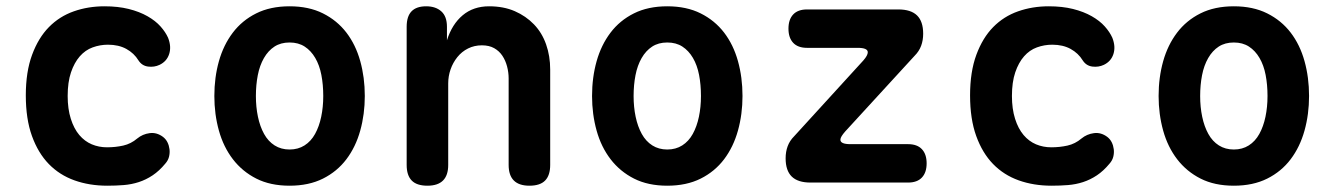

<svg xmlns="http://www.w3.org/2000/svg" viewBox="-20 -580 4240 610"><path d="M62 -277Q62 -352 82 -406Q102 -460 135.5 -494Q169 -528 214.5 -544Q260 -560 312 -560Q355 -560 389 -551.5Q423 -543 448.5 -528.5Q474 -514 490 -496Q506 -478 514 -460Q525 -432 517.5 -408.5Q510 -385 487 -374Q470 -366 450.5 -368.5Q431 -371 420 -388Q406 -411 381.5 -424.5Q357 -438 323 -438Q298 -438 274.5 -429.5Q251 -421 233.5 -401Q216 -381 205.5 -350Q195 -319 195 -275Q195 -234 205 -202.5Q215 -171 232 -151Q249 -131 271.5 -121.5Q294 -112 320 -112Q347 -112 371.5 -117.5Q396 -123 416 -140Q433 -154 455.5 -157Q478 -160 498 -145Q507 -138 512 -128Q517 -118 518.5 -106Q520 -94 517 -82Q514 -70 505 -60Q486 -37 465 -23Q444 -9 421 -1.5Q398 6 373 8Q348 10 321 10Q264 10 216.5 -7Q169 -24 135 -59Q101 -94 81.5 -148Q62 -202 62 -277Z M900 10Q839 10 794.5 -12.5Q750 -35 720 -74Q690 -113 675.5 -165Q661 -217 661 -275Q661 -334 675.5 -385.5Q690 -437 719.5 -476Q749 -515 794 -537.5Q839 -560 900 -560Q961 -560 1006 -537.5Q1051 -515 1080.5 -476.5Q1110 -438 1124.5 -386Q1139 -334 1139 -275Q1139 -217 1124.5 -165Q1110 -113 1080.5 -74Q1051 -35 1006 -12.5Q961 10 900 10ZM900 -105Q927 -105 947.5 -118Q968 -131 981 -154.5Q994 -178 1000.5 -209Q1007 -240 1007 -275Q1007 -311 1001 -342Q995 -373 981.5 -396Q968 -419 948 -432Q928 -445 900 -445Q872 -445 852 -432Q832 -419 818.5 -395.5Q805 -372 799 -341Q793 -310 793 -275Q793 -240 799.5 -209Q806 -178 819 -154.5Q832 -131 852.5 -118Q873 -105 900 -105Z M1404 -315V-56Q1404 -23 1387.5 -6.5Q1371 10 1338 10Q1304 10 1288 -6.5Q1272 -23 1272 -56V-495Q1272 -528 1287.5 -544Q1303 -560 1334 -560Q1364 -560 1382 -544Q1400 -528 1400 -495V-452Q1416 -503 1450 -531.5Q1484 -560 1534 -560Q1580 -560 1615.5 -544.5Q1651 -529 1676.5 -502.5Q1702 -476 1715 -439Q1728 -402 1728 -359V-56Q1728 -23 1712 -6.5Q1696 10 1662 10Q1629 10 1612.5 -6.5Q1596 -23 1596 -56V-331Q1596 -350 1591 -369Q1586 -388 1576 -403Q1566 -418 1550 -427Q1534 -436 1511 -436Q1487 -436 1467 -426Q1447 -416 1433 -398.5Q1419 -381 1411.5 -359.5Q1404 -338 1404 -315Z M2100 10Q2039 10 1994.5 -12.5Q1950 -35 1920 -74Q1890 -113 1875.5 -165Q1861 -217 1861 -275Q1861 -334 1875.5 -385.5Q1890 -437 1919.5 -476Q1949 -515 1994 -537.5Q2039 -560 2100 -560Q2161 -560 2206 -537.5Q2251 -515 2280.5 -476.5Q2310 -438 2324.5 -386Q2339 -334 2339 -275Q2339 -217 2324.5 -165Q2310 -113 2280.5 -74Q2251 -35 2206 -12.5Q2161 10 2100 10ZM2100 -105Q2127 -105 2147.5 -118Q2168 -131 2181 -154.5Q2194 -178 2200.5 -209Q2207 -240 2207 -275Q2207 -311 2201 -342Q2195 -373 2181.5 -396Q2168 -419 2148 -432Q2128 -445 2100 -445Q2072 -445 2052 -432Q2032 -419 2018.5 -395.5Q2005 -372 1999 -341Q1993 -310 1993 -275Q1993 -240 1999.5 -209Q2006 -178 2019 -154.5Q2032 -131 2052.5 -118Q2073 -105 2100 -105Z M2555 0Q2515 0 2495.5 -19Q2476 -38 2476 -77Q2476 -98 2482.5 -115.5Q2489 -133 2503 -147L2723 -388Q2730 -396 2733.5 -402.5Q2737 -409 2737 -414Q2737 -421 2729 -424.5Q2721 -428 2705 -428H2544Q2515 -428 2500 -444Q2485 -460 2485 -489Q2485 -518 2500 -534Q2515 -550 2544 -550H2834Q2874 -550 2893.5 -531Q2913 -512 2913 -473Q2913 -452 2906.5 -434.5Q2900 -417 2886 -403L2665 -162Q2658 -154 2654 -147.5Q2650 -141 2650 -136Q2650 -129 2658 -125.5Q2666 -122 2682 -122H2865Q2894 -122 2909 -106Q2924 -90 2924 -61Q2924 -32 2909 -16Q2894 0 2865 0Z M3062 -277Q3062 -352 3082 -406Q3102 -460 3135.5 -494Q3169 -528 3214.5 -544Q3260 -560 3312 -560Q3355 -560 3389 -551.5Q3423 -543 3448.5 -528.5Q3474 -514 3490 -496Q3506 -478 3514 -460Q3525 -432 3517.5 -408.5Q3510 -385 3487 -374Q3470 -366 3450.5 -368.5Q3431 -371 3420 -388Q3406 -411 3381.5 -424.5Q3357 -438 3323 -438Q3298 -438 3274.5 -429.5Q3251 -421 3233.5 -401Q3216 -381 3205.5 -350Q3195 -319 3195 -275Q3195 -234 3205 -202.5Q3215 -171 3232 -151Q3249 -131 3271.5 -121.5Q3294 -112 3320 -112Q3347 -112 3371.5 -117.5Q3396 -123 3416 -140Q3433 -154 3455.5 -157Q3478 -160 3498 -145Q3507 -138 3512 -128Q3517 -118 3518.5 -106Q3520 -94 3517 -82Q3514 -70 3505 -60Q3486 -37 3465 -23Q3444 -9 3421 -1.5Q3398 6 3373 8Q3348 10 3321 10Q3264 10 3216.5 -7Q3169 -24 3135 -59Q3101 -94 3081.5 -148Q3062 -202 3062 -277Z M3900 10Q3839 10 3794.5 -12.5Q3750 -35 3720 -74Q3690 -113 3675.5 -165Q3661 -217 3661 -275Q3661 -334 3675.5 -385.5Q3690 -437 3719.5 -476Q3749 -515 3794 -537.5Q3839 -560 3900 -560Q3961 -560 4006 -537.5Q4051 -515 4080.5 -476.5Q4110 -438 4124.5 -386Q4139 -334 4139 -275Q4139 -217 4124.5 -165Q4110 -113 4080.5 -74Q4051 -35 4006 -12.5Q3961 10 3900 10ZM3900 -105Q3927 -105 3947.5 -118Q3968 -131 3981 -154.5Q3994 -178 4000.5 -209Q4007 -240 4007 -275Q4007 -311 4001 -342Q3995 -373 3981.5 -396Q3968 -419 3948 -432Q3928 -445 3900 -445Q3872 -445 3852 -432Q3832 -419 3818.5 -395.5Q3805 -372 3799 -341Q3793 -310 3793 -275Q3793 -240 3799.5 -209Q3806 -178 3819 -154.5Q3832 -131 3852.5 -118Q3873 -105 3900 -105Z"/></svg>

Font: Maple Mono NL
Style: Bold
Weight: 700
Monospace: yes
Designer: subframe7536
Version: Version 7.000